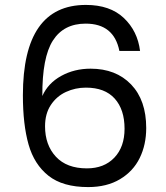

<svg xmlns="http://www.w3.org/2000/svg" viewBox="-20 -758 675 780"><path d="M465 -551Q443 -662 328 -662Q239 -662 195 -593.5Q151 -525 152 -368Q175 -420 228.5 -449.5Q282 -479 348 -479Q451 -479 512.5 -415Q574 -351 574 -238Q574 -170 547.5 -116Q521 -62 467.5 -30Q414 2 338 2Q235 2 177 -44Q119 -90 96 -171Q73 -252 73 -371Q73 -738 329 -738Q427 -738 483 -685Q539 -632 549 -551ZM329 -402Q286 -402 248 -384.5Q210 -367 186.5 -331.5Q163 -296 163 -245Q163 -169 207 -121.5Q251 -74 333 -74Q403 -74 444.5 -117.5Q486 -161 486 -235Q486 -313 446 -357.5Q406 -402 329 -402Z"/></svg>

Font: Fz Poppins
Style: Regular
Weight: 400
Designer: Ninad Kale (Devanagari), Jonny Pinhorn (Latin)
Foundry: Indian Type Foundry
Version: Vit hóa bi Vntype.Com & FontZin.Com